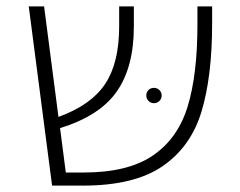

<svg xmlns="http://www.w3.org/2000/svg" viewBox="-20 -581 752 601"><path d="M644 -561V-507Q644 -341 610.5 -231Q577 -121 488.5 -60.5Q400 0 240 0H143L70 -561H118L163 -215Q265 -252 309 -318Q353 -384 353 -498V-561H399V-498Q399 -371 345.5 -294.5Q292 -218 168 -180L186 -41H242Q381 -41 459 -94.5Q537 -148 567.5 -248Q598 -348 598 -504V-561ZM438 -282Q438 -293 445 -299.5Q452 -306 462 -306Q472 -306 479 -299Q486 -292 486 -282Q486 -272 479 -265Q472 -258 462 -258Q452 -258 445 -265Q438 -272 438 -282Z"/></svg>

Font: FiraGO ExtraLight
Style: Regular
Weight: 200
Designer: bBox Type
Foundry: bBox Type GmbH
Version: Version 1.001